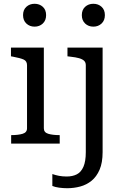

<svg xmlns="http://www.w3.org/2000/svg" viewBox="-20 -760 657 1016"><path d="M163 -619Q137 -619 119.5 -635.5Q102 -652 102 -680Q102 -708 119.5 -724Q137 -740 163 -740Q189 -740 206.5 -724Q224 -708 224 -680Q224 -652 206.5 -635.5Q189 -619 163 -619ZM212 -508V-81Q212 -59 235.5 -52Q259 -45 295 -45H296V0H39V-45H40Q76 -45 99.5 -52Q123 -59 123 -81V-415Q123 -437 105 -445Q87 -453 49 -460L38 -462V-508ZM434 45V-415Q434 -430 425 -438.5Q416 -447 398.5 -452Q381 -457 353 -460L337 -462V-508H523V45Q523 101 507 138Q491 175 464.5 196.5Q438 218 404.5 227Q371 236 336 236Q314 236 292.5 233Q271 230 257 224V161Q274 167 292.5 170.5Q311 174 333 174Q364 174 386.5 162.5Q409 151 421.5 122.5Q434 94 434 45ZM474 -619Q448 -619 430.5 -635.5Q413 -652 413 -680Q413 -708 430.5 -724Q448 -740 474 -740Q500 -740 517.5 -724Q535 -708 535 -680Q535 -652 517.5 -635.5Q500 -619 474 -619Z"/></svg>

Font: Roboto Serif 20pt
Style: Regular
Weight: 400
Designer: Greg Gazdowicz
Foundry: Commercial Type
Version: Version 1.008